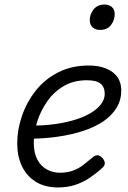

<svg xmlns="http://www.w3.org/2000/svg" viewBox="-20 -808 566 847"><path d="M237 19Q177 19 136.5 -7Q96 -33 76 -76.5Q56 -120 56 -176Q56 -236 77 -297Q98 -358 138 -408.5Q178 -459 237 -489Q296 -519 372 -519Q416 -519 448.5 -505.5Q481 -492 498 -468Q515 -444 515 -409Q515 -367 494.5 -333Q474 -299 437 -273.5Q400 -248 348.5 -231Q297 -214 235 -205Q173 -196 103 -196L122 -254Q177 -254 225.5 -261Q274 -268 313.5 -280.5Q353 -293 382 -310.5Q411 -328 426.5 -349.5Q442 -371 442 -394Q442 -424 423.5 -439Q405 -454 363 -454Q305 -454 261.5 -428.5Q218 -403 188.5 -361Q159 -319 144 -271Q129 -223 129 -178Q129 -134 144.5 -104.5Q160 -75 186.5 -60.5Q213 -46 245 -46Q277 -46 302.5 -55.5Q328 -65 349 -81.5Q370 -98 389 -114Q401 -124 411 -123Q421 -122 430 -113Q440 -103 442 -91.5Q444 -80 434 -70Q406 -44 375.5 -23.5Q345 -3 310.5 8Q276 19 237 19ZM421 -676Q402 -676 389 -687Q376 -698 376 -720Q376 -745 393 -766.5Q410 -788 441 -788Q460 -788 473 -777.5Q486 -767 486 -745Q486 -720 470 -698Q454 -676 421 -676Z"/></svg>

Font: Playwrite RO Light
Style: Regular
Weight: 300
Version: Version 1.002